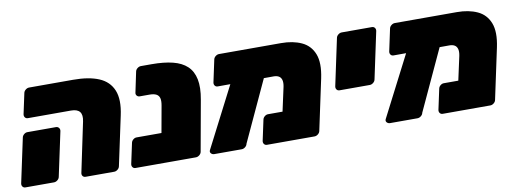

<svg xmlns="http://www.w3.org/2000/svg" viewBox="-52 -852 3003 1122"><g transform="rotate(-10 1450.0 -290.5)"><path d="M382 0Q371 0 365 -7.5Q359 -15 361 -26L423 -321Q431 -359 416.5 -377.5Q402 -396 365 -396H109Q98 -396 92 -404Q86 -412 88 -423L114 -544Q116 -555 126 -563Q136 -571 147 -571H408Q501 -571 560.5 -546Q620 -521 643 -465Q666 -409 646 -317L584 -27Q582 -16 572 -8Q562 0 551 0ZM25 0Q14 0 8 -8Q2 -16 4 -27L60 -289Q62 -300 71.5 -308Q81 -316 92 -316H261Q272 -316 278.5 -308Q285 -300 283 -289L227 -27Q225 -16 215 -8Q205 0 194 0Z M678 0Q667 0 661 -8Q655 -16 657 -27L683 -148Q685 -159 694.5 -167Q704 -175 715 -175H1070L1039 -27Q1037 -16 1027 -8Q1017 0 1006 0ZM857 0Q846 0 840 -8Q834 -16 836 -27L891 -333Q896 -361 891.5 -377Q887 -393 872.5 -400.5Q858 -408 833 -408H775Q764 -408 757.5 -416Q751 -424 754 -435L779 -554Q781 -565 791 -573Q801 -581 812 -581H875Q948 -581 1000.5 -568Q1053 -555 1084.5 -525.5Q1116 -496 1126 -447Q1136 -398 1123 -327L1069 -27Q1067 -16 1057 -8Q1047 0 1036 0Z M1566 -387 1234 -386Q1223 -386 1217 -394Q1211 -402 1213 -413L1241 -544Q1243 -555 1253 -563Q1263 -571 1274 -571H1642Q1712 -571 1763 -547.5Q1814 -524 1835 -470.5Q1856 -417 1837 -327L1773 -27Q1771 -16 1761 -8Q1751 0 1740 0H1458Q1447 0 1441 -8Q1435 -16 1437 -27L1463 -148Q1465 -159 1474.5 -167Q1484 -175 1495 -175H1581L1612 -317Q1617 -342 1612.5 -357.5Q1608 -373 1596 -380Q1584 -387 1566 -387ZM1145 0Q1134 0 1126.5 -8Q1119 -16 1124 -27L1333 -434Q1338 -445 1346.5 -453Q1355 -461 1366 -461H1507Q1518 -461 1525 -450.5Q1532 -440 1527 -429L1341 -27Q1339 -16 1329 -8Q1319 0 1308 0Z M1931 -240Q1920 -240 1914 -248Q1908 -256 1910 -267L1969 -544Q1971 -555 1981 -563Q1991 -571 2002 -571H2181Q2192 -571 2198 -563Q2204 -555 2202 -544L2143 -267Q2141 -256 2131 -248Q2121 -240 2110 -240Z M2609 -387 2277 -386Q2266 -386 2260 -394Q2254 -402 2256 -413L2284 -544Q2286 -555 2296 -563Q2306 -571 2317 -571H2685Q2755 -571 2806 -547.5Q2857 -524 2878 -470.5Q2899 -417 2880 -327L2816 -27Q2814 -16 2804 -8Q2794 0 2783 0H2501Q2490 0 2484 -8Q2478 -16 2480 -27L2506 -148Q2508 -159 2517.5 -167Q2527 -175 2538 -175H2624L2655 -317Q2660 -342 2655.5 -357.5Q2651 -373 2639 -380Q2627 -387 2609 -387ZM2188 0Q2177 0 2169.5 -8Q2162 -16 2167 -27L2376 -434Q2381 -445 2389.5 -453Q2398 -461 2409 -461H2550Q2561 -461 2568 -450.5Q2575 -440 2570 -429L2384 -27Q2382 -16 2372 -8Q2362 0 2351 0Z"/></g></svg>

Font: Rubik Black
Style: Italic
Weight: 900
Italic angle: -12°
Designer: Hubert and Fischer
Foundry: Hubert and Fischer
Version: Version 2.300;gftools[0.9.30]